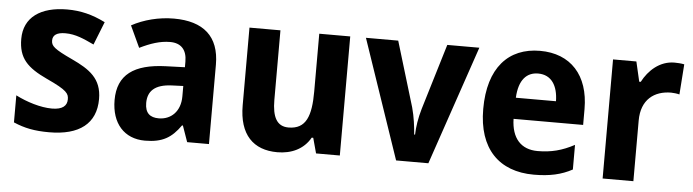

<svg xmlns="http://www.w3.org/2000/svg" viewBox="-41 -712 3166 877"><g transform="rotate(5 1542.5 -273.5)"><path d="M417 -161C417 -255 360 -293 279 -331C193 -371 180 -384 180 -409C180 -434 199 -447 238 -447C285 -447 323 -429 370 -407L412 -513C352 -543 298 -556 237 -556C115 -556 39 -503 39 -404C39 -315 80 -275 172 -232C268 -188 275 -173 275 -147C275 -118 255 -99 206 -99C154 -99 90 -119 39 -145V-21C90 1 136 10 203 10C341 10 417 -48 417 -161Z M726 -557C657 -557 588 -539 533 -509L579 -410C628 -434 672 -449 718 -449C767 -449 795 -421 795 -366V-340L708 -337C562 -332 488 -279 488 -163C488 -56 547 10 642 10C723 10 764 -16 805 -74H809L835 0H935V-364C935 -494 861 -557 726 -557ZM744 -252 795 -254V-206C795 -137 752 -97 696 -97C657 -97 633 -115 633 -162C633 -215 663 -249 744 -252Z M1535 -546H1393V-281C1393 -169 1371 -107 1290 -107C1237 -107 1215 -148 1215 -227V-546H1073V-190C1073 -55 1139 10 1249 10C1313 10 1369 -15 1400 -70H1407L1426 0H1535Z M1793 0H1941L2127 -546H1980L1889 -245C1876 -201 1870 -160 1869 -125H1865C1862 -163 1857 -204 1845 -248L1755 -546H1607Z M2405 -556C2260 -556 2169 -458 2169 -269C2169 -87 2265 10 2425 10C2498 10 2551 -2 2601 -29V-142C2545 -112 2495 -99 2433 -99C2357 -99 2313 -147 2311 -236H2630V-309C2630 -464 2545 -556 2405 -556ZM2405 -452C2467 -452 2496 -403 2497 -333H2313C2317 -417 2354 -452 2405 -452Z M3021 -556C2954 -556 2903 -509 2875 -455H2868L2847 -546H2740V0H2881V-278C2881 -375 2941 -418 3018 -418C3027 -418 3046 -416 3056 -413L3066 -552C3052 -555 3034 -556 3021 -556Z"/></g></svg>

Font: Noto Sans Sinhala UI SemiCondensed
Style: Bold
Weight: 700
Width: 4
Designer: Jelle Bosma - Monotype Design Team
Foundry: Monotype Imaging Inc.
Version: Version 2.006